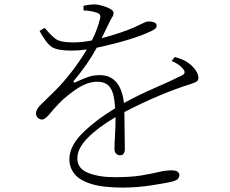

<svg xmlns="http://www.w3.org/2000/svg" viewBox="-20 -801 1040 869"><path d="M834 -515Q851 -503 864.5 -484.5Q878 -466 878 -449Q878 -439 872 -433.5Q866 -428 841 -420Q704 -377 543 -294Q545 -175 545 -128Q545 -98 523 -98Q514 -98 506 -105Q498 -112 498 -129Q498 -146 500.5 -187Q503 -228 503 -271Q426 -226 378 -178Q330 -130 330 -84Q330 -38 379 -18.5Q428 1 499 1Q573 1 620 -7Q667 -15 698.5 -22.5Q730 -30 755 -30Q778 -30 785 -23Q792 -16 792 -8Q792 -1 786.5 7Q781 15 759 21Q735 27 668 37.5Q601 48 536 48Q446 48 393 31.5Q340 15 317 -14Q294 -43 294 -80Q294 -138 350.5 -195.5Q407 -253 501 -311Q498 -376 479.5 -403.5Q461 -431 420 -431Q377 -431 331 -401Q285 -371 250 -336Q224 -309 204 -284.5Q184 -260 170 -260Q160 -260 151.5 -267.5Q143 -275 143 -288Q143 -307 167.5 -330Q192 -353 229 -390Q310 -472 373 -577Q335 -572 303 -572Q240 -572 215 -588Q190 -604 159 -661L182 -675Q211 -640 232.5 -624.5Q254 -609 311 -609Q350 -609 396 -618Q422 -670 432 -714Q441 -739 413 -745Q394 -752 358 -754V-775Q386 -781 408 -781Q428 -781 461 -769Q494 -757 494 -742Q494 -732 488 -723.5Q482 -715 474 -698L440 -628Q530 -652 587 -677Q620 -692 631.5 -698Q643 -704 655 -704Q667 -704 678 -699.5Q689 -695 689 -685Q689 -676 682 -670.5Q675 -665 664 -660Q580 -620 418 -585Q379 -513 314 -435Q309 -426 320 -428Q343 -439 371.5 -450Q400 -461 431 -461Q526 -461 541 -335Q607 -371 678.5 -402Q750 -433 802 -459Q827 -470 806 -492Q789 -512 757 -525L771 -543Q815 -531 834 -515Z"/></svg>

Font: Minh Nguyen ExtraLight
Style: Regular
Weight: 250
Designer: Ryoko NISHIZUKA 西塚涼子 (kana & ideographs); Frank Grießhammer (Latin, Greek & Cyrillic); Wenlong ZHANG 张文龙 (bopomofo); San
Foundry: Adobe
Version: Version 1.100;July 7, 2023;FontCreator 14.0.0.2814 64-bit